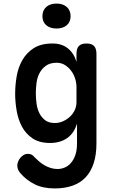

<svg xmlns="http://www.w3.org/2000/svg" viewBox="-20 -804 640 1077"><path d="M412 -111Q404 -84 390 -63.5Q376 -43 357 -29.5Q338 -16 313.5 -9Q289 -2 261 -2Q201 -2 163 -27.5Q125 -53 103.5 -93Q82 -133 73.5 -182.5Q65 -232 65 -278Q65 -326 73.5 -376Q82 -426 105.5 -467Q129 -508 169.5 -534Q210 -560 275 -560Q327 -560 361 -532.5Q395 -505 409 -457V-502Q409 -532 422.5 -546Q436 -560 465 -560Q494 -560 507.5 -546Q521 -532 521 -502V0Q521 64 505.5 111.5Q490 159 460.5 190.5Q431 222 387 237.5Q343 253 287 253Q221 253 174 229.5Q127 206 94 167Q85 157 81 146Q77 135 77 124Q77 114 81.5 102.5Q86 91 94 81.5Q102 72 112.5 65.5Q123 59 136 59Q147 59 156 63Q165 67 172 76Q184 88 198 100.5Q212 113 228.5 122.5Q245 132 263.5 138Q282 144 303 144Q323 144 342.5 136Q362 128 377.5 110.5Q393 93 402.5 66Q412 39 412 0ZM287 -114Q312 -114 334 -124Q356 -134 373 -150Q390 -166 399.5 -187Q409 -208 409 -230V-316Q409 -339 401.5 -363Q394 -387 379.5 -406.5Q365 -426 344.5 -439Q324 -452 298 -452Q261 -452 238 -435.5Q215 -419 202 -394.5Q189 -370 185 -340Q181 -310 181 -281Q181 -252 185 -222.5Q189 -193 201 -169Q213 -145 233.5 -129.5Q254 -114 287 -114ZM297 -644Q261 -644 239.5 -662.5Q218 -681 218 -713Q218 -746 239.5 -765Q261 -784 297 -784Q333 -784 354.5 -765Q376 -746 376 -713Q376 -681 354.5 -662.5Q333 -644 297 -644Z"/></svg>

Font: Maple Mono NL SemiBold
Style: Regular
Weight: 600
Monospace: yes
Designer: subframe7536
Version: Version 7.000